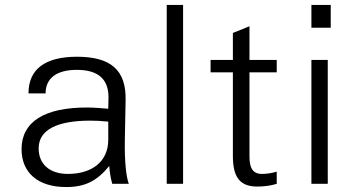

<svg xmlns="http://www.w3.org/2000/svg" viewBox="-20 -742 1441 775"><path d="M417 -176C416 -91 353 -40 254 -40C181 -40 136 -79 136 -143C136 -219 212 -255 344 -255C368 -255 389 -254 417 -251ZM67 -140C67 -46 132 13 247 13C323 13 371 -11 421 -72C423 -49 425 -29 433 0H500C490 -26 482 -87 484 -182L487 -337C490 -460 426 -513 291 -513C161 -513 95 -462 95 -365H164C164 -426 208 -460 290 -460C376 -460 418 -423 418 -349L417 -303C394 -305 359 -308 334 -308C159 -309 67 -250 67 -140Z M653 0H719V-722H653Z M920 -450V-113C920 -31 945 11 1018 11C1043 11 1072 8 1097 0V-49C1077 -43 1056 -40 1037 -40C999 -40 987 -66 987 -110V-450H1097V-500H987V-636L920 -609V-500H830V-450Z M1303 0V-500H1237V0ZM1237 -630H1315V-722H1237Z"/></svg>

Font: Perun Light
Style: Regular
Weight: 300
Foundry: Copyright (c) Stefan Peev, Context Ltd, 2016
Version: Version 1.089